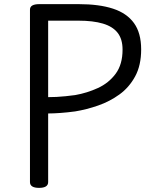

<svg xmlns="http://www.w3.org/2000/svg" viewBox="-20 -895 740 929"><path d="M169 14Q125 14 125 -14V-848Q125 -862 136.5 -868.5Q148 -875 170 -875H360Q460 -875 527 -853Q594 -831 628.5 -783Q663 -735 663 -656Q663 -579 634 -525.5Q605 -472 558 -438Q511 -404 455 -384.5Q399 -365 344 -356Q307 -351 273 -348.5Q239 -346 213 -346V-14Q213 0 202 7Q191 14 169 14ZM213 -425Q232 -425 253.5 -426Q275 -427 298 -429.5Q321 -432 344 -435Q401 -445 453.5 -469Q506 -493 539.5 -538Q573 -583 573 -655Q573 -706 549 -736.5Q525 -767 477.5 -781Q430 -795 360 -795H213Z"/></svg>

Font: Playwrite GB J
Style: Regular
Weight: 400
Designer: Veronika Burian, José Scaglione
Foundry: TypeTogether
Version: Version 1.002